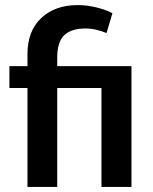

<svg xmlns="http://www.w3.org/2000/svg" viewBox="-20 -735 601 755"><path d="M379 0V-389H205V0H88V-389H17V-475H88V-522Q88 -613 142 -664Q196 -715 286 -715Q321 -715 358.5 -706Q396 -697 422 -683L399 -605Q380 -613 358.5 -618Q337 -623 316 -623Q261 -623 233 -597Q205 -571 205 -508V-475H497V0Z"/></svg>

Font: Mukta Mahee SemiBold
Style: Regular
Weight: 600
Designer: Shuchita Grover, Noopur Datye, Girish Dalvi, Yashodeep Gholap
Foundry: Ek Type
Version: Version 2.538;PS 1.000;hotconv 16.6.51;makeotf.lib2.5.65220;